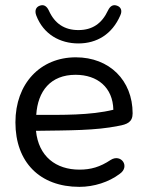

<svg xmlns="http://www.w3.org/2000/svg" viewBox="-20 -718 581 747"><path d="M289 9C346 9 404 -10 445 -41C488 -70 451 -121 411 -96C369 -68 333 -58 289 -58C198 -58 130 -109 120 -209C253 -211 351 -210 440 -228C475 -234 496 -243 496 -277C496 -405 406 -495 275 -495C137 -495 40 -393 40 -242C40 -87 135 9 289 9ZM285 -549C356 -549 416 -584 448 -658C457 -677 450 -691 435 -696C421 -701 409 -696 400 -677C376 -626 339 -601 285 -601C231 -601 193 -626 170 -677C161 -696 149 -701 135 -696C120 -691 114 -677 121 -658C149 -584 214 -549 285 -549ZM121 -271C127 -364 177 -427 274 -427C359 -427 419 -378 421 -291C331 -269 223 -271 121 -271Z"/></svg>

Font: SN Pro Book
Style: Regular
Weight: 350
Designer: Tobias Whetton
Foundry: Supernotes
Version: Version 1.003;Glyphs 3.3 (3324)